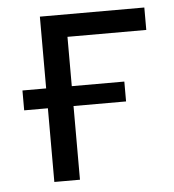

<svg xmlns="http://www.w3.org/2000/svg" viewBox="-43 -556 540 597"><g transform="rotate(-5 226.5 -258.0)"><path d="M103 0V-230H29V-292H103V-516H429V-446H183V-292H347V-230H183V0Z"/></g></svg>

Font: Aneliza
Style: Regular
Weight: 400
Designer: Mike Abbink, Paul van der Laan, Pieter van Rosmalen
Foundry: Bold Monday
Version: Version 3.0